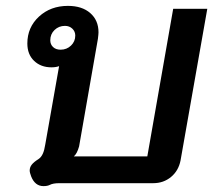

<svg xmlns="http://www.w3.org/2000/svg" viewBox="-20 -623 725 653"><path d="M128 10Q99 10 86 -23Q81 -36 81 -43Q81 -54 88 -63Q95 -72 111 -82Q120 -88 125.5 -100Q131 -112 134 -132L181 -398Q170 -394 155 -394Q119 -394 96 -416Q73 -438 73 -475Q73 -530 112.5 -566.5Q152 -603 211 -603Q259 -603 287 -578.5Q315 -554 315 -513Q315 -507 313 -491L249 -125Q242 -100 231 -91H481L569 -593H685L594 -77Q587 -42 561.5 -21Q536 0 501 0H182Q160 0 149 6Q141 10 128 10ZM236 -502Q236 -516 226 -525.5Q216 -535 201 -535Q180 -535 165.5 -521Q151 -507 151 -486Q151 -472 160.5 -463Q170 -454 186 -454Q207 -454 221.5 -468Q236 -482 236 -502Z"/></svg>

Font: Niramit SemiBold
Style: Italic
Weight: 600
Italic angle: -10°
Designer: Katatrad Aksorn Co.,Ltd.
Foundry: Cadson Demak Co.,Ltd.
Version: Version 1.001; ttfautohint (v1.6)